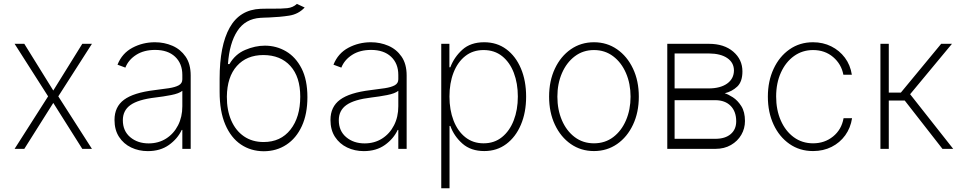

<svg xmlns="http://www.w3.org/2000/svg" viewBox="-20 -773 4997 997"><path d="M106.2 -545.5 256.7 -302.9 407.3 -545.5H457.4L282.7 -272.7L457.4 0H407.3L256.7 -238.6L106.2 0H55.8L229.8 -272.7L55.8 -545.5Z M747.5 11.7Q700.6 11.7 661.2 -7.1Q621.8 -25.9 598.2 -62.1Q574.6 -98.4 574.6 -150.2Q574.6 -218.4 624.1 -255.1Q673.7 -291.9 782.7 -305Q824.2 -310 856.9 -315Q889.6 -320 908.2 -330.1Q926.8 -340.2 926.8 -361.2V-383.9Q926.8 -443.2 889.2 -478.5Q851.6 -513.8 785.5 -513.8Q727.3 -513.8 687.1 -488.1Q647 -462.4 631 -421.9L590.2 -437.1Q613.6 -496.1 667.4 -524.9Q721.2 -553.6 784.4 -553.6Q833.1 -553.6 875.4 -535.3Q917.6 -517 943.9 -478.9Q970.2 -440.7 970.2 -381V0H926.8V-98.4H923.7Q902.3 -52.6 857.4 -20.4Q812.5 11.7 747.5 11.7ZM751.8 -28.4Q802.9 -28.4 842.5 -53.4Q882.1 -78.5 904.5 -122.2Q926.8 -165.8 926.8 -221.2V-301.5Q909.8 -287.3 868.4 -279.3Q827.1 -271.3 786.9 -266.7Q697.4 -256 657.7 -227.8Q617.9 -199.6 617.9 -148.8Q617.9 -93 656.2 -60.7Q694.6 -28.4 751.8 -28.4Z M1521.7 -752.8 1562.1 -734Q1529.5 -699.2 1481.4 -691.8Q1433.2 -684.3 1376.8 -682.2Q1365.8 -681.8 1354.8 -681.5Q1343.8 -681.1 1332.7 -680.4Q1253.6 -675.4 1212.4 -612Q1171.2 -548.7 1163.7 -440.3H1171.5Q1201.3 -491.8 1253.2 -513.8Q1305 -535.9 1355.5 -535.9Q1415.1 -535.9 1465.4 -506.4Q1515.6 -476.9 1546 -417.6Q1576.3 -358.3 1576.3 -268.5Q1576.3 -181.1 1547.4 -118.3Q1518.5 -55.4 1467.3 -21.7Q1416.2 12.1 1349.8 12.4Q1282.7 12.1 1231 -22.7Q1179.3 -57.5 1149.9 -126.1Q1120.4 -194.6 1120.4 -296.5V-364Q1120.4 -536.2 1172.6 -629.4Q1224.8 -722.7 1333.1 -727.3Q1351.6 -728 1368.1 -728Q1384.6 -728 1399.5 -728Q1441.4 -727.6 1471.4 -730.6Q1501.4 -733.7 1521.7 -752.8ZM1348.7 -35.5Q1437.5 -35.5 1488.3 -100Q1539.1 -164.4 1539.1 -271.3Q1539.1 -373.9 1487.9 -430.4Q1436.8 -486.9 1347.3 -487.2Q1260.7 -486.9 1210 -430.4Q1159.4 -373.9 1158 -271.3Q1157.7 -200.6 1180.8 -147.5Q1203.8 -94.5 1246.8 -65Q1289.8 -35.5 1348.7 -35.5Z M1869 11.7Q1822.1 11.7 1782.7 -7.1Q1743.3 -25.9 1719.6 -62.1Q1696 -98.4 1696 -150.2Q1696 -218.4 1745.6 -255.1Q1795.1 -291.9 1904.1 -305Q1945.7 -310 1978.3 -315Q2011 -320 2029.7 -330.1Q2048.3 -340.2 2048.3 -361.2V-383.9Q2048.3 -443.2 2010.7 -478.5Q1973 -513.8 1907 -513.8Q1848.7 -513.8 1808.6 -488.1Q1768.5 -462.4 1752.5 -421.9L1711.6 -437.1Q1735.1 -496.1 1788.9 -524.9Q1842.7 -553.6 1905.9 -553.6Q1954.5 -553.6 1996.8 -535.3Q2039.1 -517 2065.3 -478.9Q2091.6 -440.7 2091.6 -381V0H2048.3V-98.4H2045.1Q2023.8 -52.6 1978.9 -20.4Q1933.9 11.7 1869 11.7ZM1873.2 -28.4Q1924.4 -28.4 1964 -53.4Q2003.6 -78.5 2025.9 -122.2Q2048.3 -165.8 2048.3 -221.2V-301.5Q2031.2 -287.3 1989.9 -279.3Q1948.5 -271.3 1908.4 -266.7Q1818.9 -256 1779.1 -227.8Q1739.3 -199.6 1739.3 -148.8Q1739.3 -93 1777.7 -60.7Q1816.1 -28.4 1873.2 -28.4Z M2271.3 204.5V-545.5H2313.6V-423.7H2318.5Q2338.1 -476.2 2380.9 -514.9Q2423.7 -553.6 2494.3 -553.6Q2560.4 -553.6 2609.2 -517.4Q2658 -481.2 2685 -417.4Q2712 -353.7 2712 -271.3Q2712 -188.9 2684.8 -125.2Q2657.7 -61.4 2608.8 -25Q2560 11.4 2494.7 11.4Q2425.1 11.4 2381.2 -27.3Q2337.4 -66.1 2318.5 -119H2314.3V204.5ZM2313.9 -271.7Q2313.9 -202.1 2335.2 -147Q2356.5 -92 2396.3 -60.4Q2436.1 -28.8 2491.1 -28.8Q2546.9 -28.8 2586.6 -60.9Q2626.4 -93 2647.7 -148.1Q2669 -203.1 2669 -271.7Q2669 -340.2 2648.1 -394.9Q2627.1 -449.6 2587.4 -481.4Q2547.6 -513.1 2491.1 -513.1Q2435.4 -513.1 2395.8 -481.7Q2356.2 -450.3 2335 -395.8Q2313.9 -341.3 2313.9 -271.7Z M3064.3 11.4Q2996.8 11.4 2944.2 -25Q2891.7 -61.4 2861.5 -125.4Q2831.3 -189.3 2831.3 -271Q2831.3 -353 2861.5 -416.9Q2891.7 -480.8 2944.2 -517.2Q2996.8 -553.6 3064.3 -553.6Q3131.7 -553.6 3184.3 -517Q3236.9 -480.5 3267 -416.7Q3297.2 -353 3297.2 -271Q3297.2 -189.3 3267 -125.4Q3236.9 -61.4 3184.3 -25Q3131.7 11.4 3064.3 11.4ZM3064.3 -28.8Q3121.8 -28.8 3164.4 -61.1Q3207 -93.4 3230.6 -148.4Q3254.3 -203.5 3254.3 -271Q3254.3 -338.4 3230.6 -393.3Q3207 -448.2 3164.2 -480.6Q3121.4 -513.1 3064.3 -513.1Q3007.5 -513.1 2964.7 -480.6Q2921.9 -448.2 2898.1 -393.3Q2874.3 -338.4 2874.3 -271Q2874.3 -203.5 2897.9 -148.4Q2921.5 -93.4 2964.3 -61.1Q3007.1 -28.8 3064.3 -28.8Z M3445 0V-545.5H3661.2Q3740.4 -545.5 3787.8 -504.6Q3835.2 -463.8 3835.2 -402.3Q3835.2 -348.7 3808.2 -323.3Q3781.2 -297.9 3743.3 -288.7Q3760.7 -283.7 3785.5 -267.8Q3810.4 -251.8 3829.4 -221.9Q3848.4 -192.1 3848.4 -144.5Q3848.4 -105.8 3829.4 -73Q3810.4 -40.1 3775.7 -20.1Q3741.1 0 3694.6 0ZM3483 -52.2H3694.6Q3745.4 -52.2 3774.1 -76.5Q3802.9 -100.9 3802.9 -143.1Q3802.9 -193.9 3774.1 -223.2Q3745.4 -252.5 3694.6 -252.8H3483ZM3483 -313.9H3659.4Q3720.5 -313.9 3755.7 -339Q3790.8 -364 3791.2 -407.3Q3790.8 -448.2 3756.2 -471.6Q3721.6 -495 3661.2 -495.4H3483Z M4202.1 11.4Q4132.5 11.4 4079.5 -25.6Q4026.6 -62.5 3997 -126.2Q3967.3 -190 3967.3 -271Q3967.3 -351.9 3997.2 -415.8Q4027 -479.8 4079.9 -516.7Q4132.8 -553.6 4201.7 -553.6Q4253.6 -553.6 4296.3 -532.3Q4339.1 -511 4367.4 -473.2Q4395.6 -435.4 4403.4 -384.9H4359.4Q4349.1 -440 4306.3 -476.6Q4263.5 -513.1 4202.1 -513.1Q4146.7 -513.1 4103.3 -482.1Q4060 -451 4035.2 -396.5Q4010.3 -342 4010.3 -271.7Q4010.3 -202.4 4034.4 -147.4Q4058.6 -92.3 4101.9 -60.5Q4145.2 -28.8 4202.1 -28.8Q4262.1 -28.8 4305.9 -64.3Q4349.8 -99.8 4360.4 -159.1H4404.5Q4396.7 -108.7 4369 -70.3Q4341.3 -32 4298.3 -10.3Q4255.3 11.4 4202.1 11.4Z M4551.8 0V-545.5H4595.2V-292.3H4658L4867.2 -545.5H4923.3L4706 -283.7L4929.7 0H4873.9L4677.9 -251.1H4595.2V0Z"/></svg>

Font: Inter Extra Light BETA
Style: Regular
Weight: 200
Designer: Rasmus Andersson
Foundry: rsms
Version: Version 3.011;git-f93a4a705